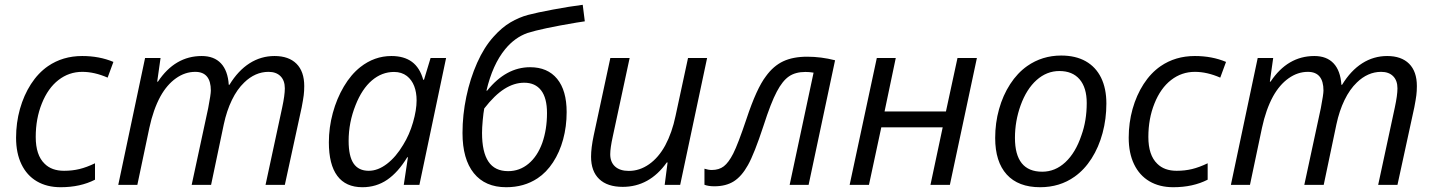

<svg xmlns="http://www.w3.org/2000/svg" viewBox="-20 -781 6061 811"><path d="M47.9 -199.2Q47.9 -262.2 64.2 -320.6Q80.6 -378.9 110.8 -425.8Q141.1 -472.7 182.6 -501.5Q245.1 -544.4 327.1 -544.4Q399.9 -544.4 459 -519.5L434.6 -453.1Q378.9 -477.5 327.6 -477.5Q271.5 -477.5 227.1 -443.1Q182.6 -408.7 156.7 -343.8Q130.9 -279.8 130.9 -202.6Q130.9 -125.5 168.5 -89.4Q198.2 -59.6 250.5 -59.6Q285.2 -59.6 315.4 -66.9Q345.7 -74.2 381.3 -91.3V-22Q319.3 9.8 236.3 9.8Q178.2 9.8 135.7 -15.1Q93.3 -40 70.6 -87.2Q47.9 -134.3 47.9 -199.2Z M592.8 -536.1H658.2L644 -436H647Q719.2 -544.4 832 -544.4Q884.3 -544.4 913.3 -513.4Q942.4 -482.4 946.3 -422.9H949.2Q985.8 -482.9 1034.2 -513.7Q1082.5 -544.4 1139.6 -544.4Q1199.7 -544.4 1232.4 -511.7Q1265.1 -479 1265.1 -417.5Q1265.1 -396 1262.9 -378.7Q1260.7 -361.3 1254.4 -328.1L1183.1 0H1101.6L1171.9 -326.7Q1183.1 -378.9 1183.1 -407.7Q1183.1 -440.9 1164.8 -459.2Q1146.5 -477.5 1114.3 -477.5Q1085.9 -477.5 1060.1 -466.1Q1034.2 -454.6 1011.7 -432.6Q981.4 -403.8 959.5 -358.4Q937.5 -313 925.3 -255.9L871.6 0H789.6L859.4 -324.2Q870.6 -382.8 870.6 -398.4Q870.6 -477.5 804.7 -477.5Q761.7 -477.5 723.4 -450.4Q685.1 -423.3 657.7 -374Q627.4 -318.4 610.8 -240.7L560.1 0H479.5Z M1369.1 -179.7Q1369.1 -242.2 1385.7 -303.5Q1402.3 -364.7 1432.4 -415.5Q1462.4 -466.3 1502 -497.6Q1561.5 -544.4 1633.3 -544.4Q1686.5 -544.4 1720 -519.8Q1753.4 -495.1 1767.6 -444.3H1771L1798.8 -536.1H1864.3L1751.5 0H1685.5L1703.1 -116.7H1700.2Q1661.6 -53.2 1615.5 -21.7Q1569.3 9.8 1510.7 9.8Q1440.4 9.8 1404.8 -38.1Q1369.1 -85.9 1369.1 -179.7ZM1683.1 -169.4Q1709.5 -211.9 1724.6 -264.2Q1739.7 -316.4 1739.7 -356.9Q1739.7 -391.1 1729.5 -417.5Q1719.2 -443.8 1698.7 -460Q1676.3 -477.1 1644.5 -477.1Q1592.8 -477.1 1550.8 -441.2Q1508.8 -405.3 1481.9 -336.9Q1452.6 -263.7 1452.6 -186Q1452.6 -121.1 1473.6 -90.3Q1494.6 -59.6 1537.6 -59.6Q1576.2 -59.6 1614.5 -88.9Q1652.8 -118.2 1683.1 -169.4Z M1933.6 -219.2Q1933.6 -295.4 1949.7 -372.3Q1965.8 -449.2 1995.4 -515.6Q2024.9 -582 2064.9 -626Q2099.6 -665 2136.2 -686.5Q2172.9 -708 2210.4 -718Q2248 -728 2316.4 -740.7Q2387.2 -753.9 2441.4 -760.7L2450.2 -690.9L2415 -685.5Q2267.1 -660.6 2208 -641.6Q2154.3 -622.6 2113.8 -573.2Q2060.5 -508.3 2034.7 -397.9H2037.6Q2117.2 -497.1 2219.2 -497.1Q2293 -497.1 2333.3 -448Q2373.5 -398.9 2373.5 -307.6Q2373.5 -246.6 2358.6 -192.1Q2343.8 -137.7 2315.9 -95.2Q2288.1 -52.7 2250.5 -27.8Q2193.8 9.8 2118.2 9.8Q2029.3 9.8 1981.4 -49.6Q1933.6 -108.9 1933.6 -219.2ZM2270.5 -177.2Q2290.5 -234.4 2290.5 -303.2Q2290.5 -367.2 2265.6 -399.4Q2240.7 -431.6 2194.3 -431.6Q2151.9 -431.6 2110.6 -405.5Q2069.3 -379.4 2025.4 -322.8Q2022 -305.2 2019 -272.9Q2016.1 -240.7 2016.1 -219.7Q2016.1 -138.7 2043 -98.6Q2069.8 -58.1 2126.5 -58.1Q2174.8 -58.1 2212.4 -89.4Q2250 -120.6 2270.5 -177.2Z M2476.6 -119.1Q2476.6 -156.2 2487.8 -209L2558.1 -536.1H2639.6L2568.4 -204.6Q2557.6 -155.8 2557.6 -129.4Q2557.6 -96.2 2578.1 -77.6Q2598.6 -59.1 2636.2 -59.1Q2681.6 -59.1 2721.7 -87.2Q2761.7 -115.2 2790 -167Q2818.8 -220.7 2833.5 -291.5L2886.2 -536.1H2966.8L2853 0H2787.6L2799.8 -94.7H2796.4Q2723.1 8.3 2610.4 8.3Q2545.4 8.3 2511 -24.7Q2476.6 -57.6 2476.6 -119.1Z M2955.6 -0.5V-68.4Q2971.7 -63 2986.8 -63Q3017.1 -63 3037.4 -78.6Q3057.6 -94.2 3077.1 -132.3Q3097.2 -171.9 3132.8 -277.8Q3175.8 -407.7 3215.3 -459Q3246.6 -502.4 3288.1 -522Q3329.6 -541.5 3389.6 -541.5Q3448.2 -541.5 3507.3 -526.4L3395.5 0H3315.4L3416.5 -474.1Q3398.9 -477.1 3382.3 -477.1Q3339.8 -477.1 3312.5 -458.3Q3285.2 -439.5 3261.2 -394Q3236.3 -347.2 3205.1 -250Q3166 -130.9 3139.2 -83.5Q3112.8 -36.1 3079.6 -15.1Q3046.4 5.9 2997.1 5.9Q2972.7 5.9 2955.6 -0.5Z M3683.6 -536.1H3763.7L3716.3 -310.1H3975.6L4024.4 -536.1H4106.4L3992.2 0H3910.2L3961.9 -243.2H3702.6L3650.4 0H3568.8Z M4183.6 -198.2Q4183.6 -261.7 4200 -320.1Q4216.3 -378.4 4246.8 -425.5Q4277.3 -472.7 4318.8 -502Q4382.3 -546.4 4462.4 -546.4Q4522.9 -546.4 4565.7 -522.5Q4608.4 -498.5 4630.9 -452.9Q4653.3 -407.2 4653.3 -343.8Q4653.3 -278.8 4637.2 -219Q4621.1 -159.2 4590.8 -111.6Q4560.5 -64 4519 -34.7Q4456.5 9.8 4373.5 9.8Q4281.2 9.8 4232.4 -43.9Q4183.6 -97.7 4183.6 -198.2ZM4547.9 -209.5Q4570.3 -271 4570.3 -345.7Q4570.3 -410.6 4540.3 -445.8Q4510.3 -481 4454.6 -481Q4401.4 -481 4358.6 -442.9Q4315.9 -404.8 4291 -335.9Q4267.1 -269.5 4267.1 -198.7Q4267.1 -55.7 4382.3 -55.7Q4437 -55.7 4480.2 -95.9Q4523.4 -136.2 4547.9 -209.5Z M4747.6 -199.2Q4747.6 -262.2 4763.9 -320.6Q4780.3 -378.9 4810.5 -425.8Q4840.8 -472.7 4882.3 -501.5Q4944.8 -544.4 5026.9 -544.4Q5099.6 -544.4 5158.7 -519.5L5134.3 -453.1Q5078.6 -477.5 5027.3 -477.5Q4971.2 -477.5 4926.8 -443.1Q4882.3 -408.7 4856.4 -343.8Q4830.6 -279.8 4830.6 -202.6Q4830.6 -125.5 4868.2 -89.4Q4897.9 -59.6 4950.2 -59.6Q4984.9 -59.6 5015.1 -66.9Q5045.4 -74.2 5081.1 -91.3V-22Q5019 9.8 4936 9.8Q4877.9 9.8 4835.4 -15.1Q4793 -40 4770.3 -87.2Q4747.6 -134.3 4747.6 -199.2Z M5292.5 -536.1H5357.9L5343.8 -436H5346.7Q5418.9 -544.4 5531.7 -544.4Q5584 -544.4 5613 -513.4Q5642.1 -482.4 5646 -422.9H5648.9Q5685.5 -482.9 5733.9 -513.7Q5782.2 -544.4 5839.4 -544.4Q5899.4 -544.4 5932.1 -511.7Q5964.8 -479 5964.8 -417.5Q5964.8 -396 5962.6 -378.7Q5960.4 -361.3 5954.1 -328.1L5882.8 0H5801.3L5871.6 -326.7Q5882.8 -378.9 5882.8 -407.7Q5882.8 -440.9 5864.5 -459.2Q5846.2 -477.5 5814 -477.5Q5785.6 -477.5 5759.8 -466.1Q5733.9 -454.6 5711.4 -432.6Q5681.2 -403.8 5659.2 -358.4Q5637.2 -313 5625 -255.9L5571.3 0H5489.3L5559.1 -324.2Q5570.3 -382.8 5570.3 -398.4Q5570.3 -477.5 5504.4 -477.5Q5461.4 -477.5 5423.1 -450.4Q5384.8 -423.3 5357.4 -374Q5327.1 -318.4 5310.5 -240.7L5259.8 0H5179.2Z"/></svg>

Font: Viking Open Sans
Style: Italic
Weight: 400
Italic angle: -12°
Foundry: Ascender Corporation
Version: Version 2.000